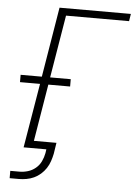

<svg xmlns="http://www.w3.org/2000/svg" viewBox="-60 -781 719 992"><g transform="rotate(5 300.0 -285.0)"><path d="M28 165V127H76Q97 127 119 120.5Q141 114 159 99Q177 84 187 63Q197 42 201 20L204 0H86L142 -334H38V-372H148L208 -735H578L572 -697H245L191 -372H298V-334H185L136 -38H253L244 20Q240 39 233.5 58.5Q227 78 215.5 95.5Q204 113 188 127Q172 141 153.5 149.5Q135 158 115 161.5Q95 165 76 165Z"/></g></svg>

Font: Iosevka Curly XLtExObl
Style: Regular
Weight: 200
Width: 7
Italic angle: -9°
Monospace: yes
Designer: Belleve Invis
Foundry: Belleve Invis
Version: Version 11.0.1; ttfautohint (v1.8.3)